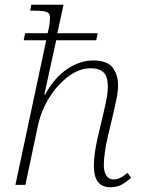

<svg xmlns="http://www.w3.org/2000/svg" viewBox="-20 -780 604 810"><path d="M446 10Q376 10 376 -80Q376 -105 380 -134.5Q384 -164 392 -199L417 -305Q427 -347 431 -371Q435 -395 435 -415Q435 -435 430 -452.5Q425 -470 409 -481Q393 -492 361 -492Q316 -492 270 -458.5Q224 -425 188.5 -369Q153 -313 139 -245L87 0H45L175 -610H80L86 -640H181Q188 -669 189.5 -682.5Q191 -696 191 -703Q191 -725 175.5 -730Q160 -735 126 -735H107L112 -760H248L222 -640H392L386 -610H217L167 -381H170Q212 -456 266 -490.5Q320 -525 372 -525Q433 -525 455.5 -494.5Q478 -464 478 -421Q478 -396 472 -365.5Q466 -335 460 -310L434 -200Q427 -170 422.5 -138.5Q418 -107 418 -83Q418 -56 428.5 -39.5Q439 -23 459 -23Q487 -23 518 -51L533 -30Q513 -12 493 -1Q473 10 446 10Z"/></svg>

Font: Noto Serif ExtraLight
Style: Italic
Weight: 200
Italic angle: -12°
Designer: Monotype Design Team
Foundry: Monotype Imaging Inc.
Version: Version 2.014; ttfautohint (v1.8.4.7-5d5b)